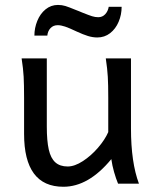

<svg xmlns="http://www.w3.org/2000/svg" viewBox="-20 -730 619 763"><path d="M422.4 -97.7Q332 12.2 231.9 12.2Q153.8 12.2 114.7 -40.5Q75.7 -93.3 75.7 -197.8V-341.8Q75.7 -393.1 74 -425Q72.3 -457 65.9 -498H166V-227.1Q166 -170.4 173.8 -135.7Q181.6 -101.1 200 -84.7Q218.3 -68.4 249 -68.4Q276.4 -68.4 309.1 -89.6Q341.8 -110.8 369.4 -142.8Q397 -174.8 410.2 -205.1V-341.8Q410.2 -394 408.4 -424.8Q406.7 -455.6 400.4 -498H500.5V-219.7Q500.5 -84.5 532.2 0H449.2Q440.9 -20 433.3 -46.4Q425.8 -72.8 422.4 -97.7ZM210.4 -710.4Q226.1 -710.4 240 -706.1Q253.9 -701.7 278.8 -691.4L294.9 -685.1L306.6 -680.2Q333.5 -669.4 345.9 -665.5Q358.4 -661.6 370.6 -661.6Q387.2 -661.6 398.2 -673.6Q409.2 -685.5 412.1 -703.1H463.4Q463.4 -671.4 451.4 -643.3Q439.5 -615.2 417.5 -598.1Q395.5 -581.1 366.7 -581.1Q348.6 -581.1 329.6 -586.9Q310.5 -592.8 285.2 -604.5Q255.4 -618.7 238.8 -624.3Q222.2 -629.9 209.5 -629.9Q191.9 -629.9 180.9 -618.4Q169.9 -606.9 168 -588.4H116.7Q116.7 -618.7 128.2 -647Q139.6 -675.3 161.1 -692.9Q182.6 -710.4 210.4 -710.4Z"/></svg>

Font: Lesson One
Style: Regular
Weight: 400
Designer: But Ko, Victor Gaultney, Annie Olsen, Julie Remington, Don Collingsworth, Eric Hays, Becca Hirsbrunner
Version: Version 1.100